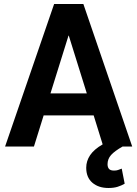

<svg xmlns="http://www.w3.org/2000/svg" viewBox="-20 -731 685 958"><path d="M396 -710.9 639.6 0H591.8Q552.2 22.5 534.4 42.2Q516.6 62 516.6 88.4Q516.6 103.5 523.9 111.8Q531.2 120.1 548.8 120.1Q560.5 120.1 568.4 117.4Q576.2 114.7 587.4 110.4L602.1 185.5Q586.4 194.8 567.1 200.9Q547.9 207 521 207Q471.7 207 440.9 180.7Q410.2 154.3 410.2 106Q410.2 72.3 429.7 43.2Q449.2 14.2 492.2 -10.7L447.3 -155.3H197.8L149.4 0H5.4L250 -710.9ZM231.9 -265.1H413.1L323.2 -553.2H321.8Z"/></svg>

Font: Roboto Web
Style: Bold
Weight: 700
Designer: Google
Version: Version 1.200310; 2013